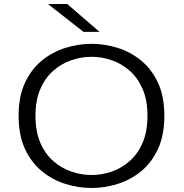

<svg xmlns="http://www.w3.org/2000/svg" viewBox="-20 -924 915 955"><path d="M435.5 11Q370 11 305.8 -9Q241.5 -29 188.8 -72Q136 -115 104.2 -183.2Q72.5 -251.5 72.5 -348Q72.5 -444 104.2 -512.2Q136 -580.5 188.8 -623.2Q241.5 -666 305.8 -686Q370 -706 435.5 -706Q501 -706 565 -686Q629 -666 681.5 -623.2Q734 -580.5 765.8 -512.5Q797.5 -444.5 797.5 -348Q797.5 -251.5 765.8 -183Q734 -114.5 681.5 -71.8Q629 -29 565 -9Q501 11 435.5 11ZM435.5 -53.5Q485 -53.5 534 -70Q583 -86.5 623.8 -121.8Q664.5 -157 689 -213Q713.5 -269 713.5 -348Q713.5 -426.5 689 -482.2Q664.5 -538 623.8 -573.2Q583 -608.5 534 -625Q485 -641.5 435.5 -641.5Q386 -641.5 336.5 -625Q287 -608.5 246.2 -573.2Q205.5 -538 181 -482.2Q156.5 -426.5 156.5 -348Q156.5 -269 181 -213Q205.5 -157 246.2 -121.8Q287 -86.5 336.5 -70Q386 -53.5 435.5 -53.5ZM395.5 -765.5 218.5 -904H314.5L475 -765.5Z"/></svg>

Font: Trispace SemiExpanded Light
Style: Regular
Weight: 300
Width: 6
Designer: Tyler Finck
Foundry: Etcetera Type Company
Version: Version 1.210; ttfautohint (v1.8.3)